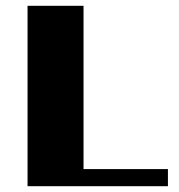

<svg xmlns="http://www.w3.org/2000/svg" viewBox="-20 -642 616 662"><path d="M268 -59H559V0H75V-622H268Z"/></svg>

Font: Sarpanch ExtraBold
Style: Regular
Weight: 800
Designer: Manushi Parikh (Devanagari and Latin), Jyotish Sonowal (Devanagari)
Foundry: Indian Type Foundry
Version: Version 2.004;PS 1.0;hotconv 1.0.78;makeotf.lib2.5.61930; tt